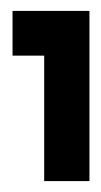

<svg xmlns="http://www.w3.org/2000/svg" viewBox="-20 -845 186 352"><path d="M3 -825H144V-513H61V-743H3Z"/></svg>

Font: Spartan MB
Style: Regular
Weight: 900
Designer: Matt Bailey
Foundry: Matt Bailey
Version: Version 001.001